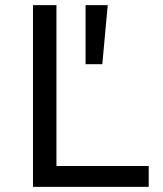

<svg xmlns="http://www.w3.org/2000/svg" viewBox="-20 -725 631 745"><path d="M108 0V-705H199V-81H557V0ZM312 -476V-705H398L377 -476Z"/></svg>

Font: Nunito Sans 7pt
Style: Regular
Weight: 400
Designer: Vernon Adams
Foundry: Vernon Adams
Version: Version 3.101;gftools[0.9.27]